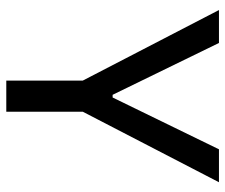

<svg xmlns="http://www.w3.org/2000/svg" viewBox="-74 -660 733 626"><g transform="rotate(90 293.0 -346.5)"><path d="M242.2 0H343.8V-249.5L573.7 -693.4H466.3L297.4 -346.7H288.6L119.6 -693.4H12.2L242.2 -249.5Z"/></g></svg>

Font: Cascadia Mono NF
Style: Regular
Weight: 400
Monospace: yes
Designer: Aaron Bell
Foundry: Saja Typeworks
Version: Version 2404.023